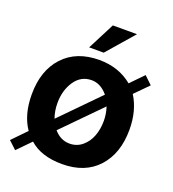

<svg xmlns="http://www.w3.org/2000/svg" viewBox="-140 -847 894 992"><g transform="rotate(20 307.0 -351.0)"><path d="M575.2 -263.2Q575.2 -132.3 504.4 -54.7Q433.6 22.9 308.1 22.9Q191.9 22.9 127.9 -35.2L56.2 38.1L13.2 -2L87.9 -79.1Q38.1 -150.9 38.1 -263.2Q38.1 -394 109.6 -471.4Q181.2 -548.8 307.1 -548.8Q413.6 -548.8 488.8 -486.8L557.1 -557.1L600.1 -516.1L527.8 -442.9Q575.2 -367.7 575.2 -263.2ZM308.1 -89.8Q347.7 -89.8 377.2 -114.5Q406.7 -139.2 420.9 -177.2Q435.1 -215.3 435.1 -259.8Q435.1 -298.3 422.9 -335.9L222.2 -131.8Q258.3 -89.8 308.1 -89.8ZM305.2 -437Q246.6 -437 212.4 -386.5Q178.2 -335.9 178.2 -266.1Q178.2 -221.2 191.9 -184.1L394 -390.1Q354.5 -437 305.2 -437ZM310.1 -740.2H442.9L314 -591.8H233.9Z"/></g></svg>

Font: Miedinger*
Style: Bold
Weight: 700
Version: Version 001.000